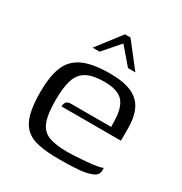

<svg xmlns="http://www.w3.org/2000/svg" viewBox="-141 -679 747 789"><g transform="rotate(30 232.5 -284.0)"><path d="M249 6Q191 6 151.5 -2Q112 -10 88.5 -32Q65 -54 54.5 -93.5Q44 -133 44 -196Q44 -268 62 -314Q80 -360 126 -382Q172 -404 255 -404Q319 -404 357.5 -387Q396 -370 413.5 -335Q431 -300 431 -244V-187H149Q149 -199 155 -207.5Q161 -216 177 -216H368L367 -245Q366 -307 340.5 -335Q315 -363 252 -363Q199 -363 169 -347Q139 -331 127 -295Q115 -259 115 -197Q115 -131 128.5 -96.5Q142 -62 174 -49.5Q206 -37 261 -37Q280 -37 304.5 -38.5Q329 -40 354 -42Q379 -44 398.5 -47.5Q418 -51 426 -55V-43Q426 -33 420.5 -24Q415 -15 398 -9Q376 0 338.5 3Q301 6 249 6ZM139 -460 227 -574H253L342 -460H307L240 -538L172 -460Z"/></g></svg>

Font: Genos
Style: Regular
Weight: 400
Designer: Robert E. Leuschke
Foundry: Robert E. Leuschke
Version: Version 1.010